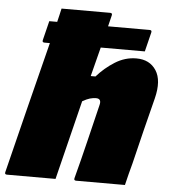

<svg xmlns="http://www.w3.org/2000/svg" viewBox="-85 -798 743 846"><g transform="rotate(5 286.5 -375.0)"><path d="M-23 0Q-34 0 -31 -11Q5 -156 41.5 -302.5Q78 -449 115 -594H91Q80 -594 83 -605Q88 -627 93.5 -647.5Q99 -668 104 -690H139Q143 -706 146.5 -721.5Q150 -737 153 -750H368Q379 -750 376 -739Q370 -715 364 -690H548Q559 -690 556 -679Q551 -657 545.5 -636.5Q540 -616 535 -594H340Q332 -562 323.5 -529.5Q315 -497 307 -465H328Q362 -504 406.5 -532Q451 -560 501 -560Q560 -560 588.5 -516Q617 -472 597 -392Q578 -319 560 -245.5Q542 -172 524 -98Q517 -73 511 -49Q505 -25 499 0H283Q272 0 275 -11Q297 -94 317 -177Q337 -260 357 -342Q364 -370 339 -370Q326 -370 312 -366Q298 -362 279 -351Q257 -263 235.5 -175.5Q214 -88 192 0Z"/></g></svg>

Font: Recursive Sn Lnr St XBk
Style: Italic
Weight: 1000
Italic angle: -15°
Version: Version 1.079;hotconv 1.0.112;makeotfexe 2.5.65598; ttfautoh